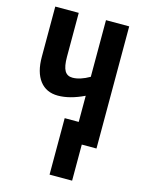

<svg xmlns="http://www.w3.org/2000/svg" viewBox="-135 -793 816 1084"><g transform="rotate(15 273.0 -251.5)"><path d="M481.9 0H396V210.9H264.2V-119.1H346.2V-272Q262.7 -231.9 193.8 -231.9Q125 -231.9 87.4 -281Q49.8 -330.1 49.8 -419.9V-713.9H187V-457Q187 -400.9 201.4 -376Q215.8 -351.1 247.1 -351.1Q291 -351.1 346.2 -382.8V-713.9H481.9Z"/></g></svg>

Font: Open Sans Condensed
Style: Bold
Weight: 700
Width: 3
Designer: Monotype Design Team
Foundry: Monotype Imaging Inc.
Version: Version 3.003; ttfautohint (v1.8.4)